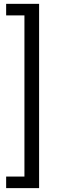

<svg xmlns="http://www.w3.org/2000/svg" viewBox="-20 -825 305 990"><path d="M11.7 -805.2H181.6V145H11.7V85.4H98.6H106V78.1V-738.3V-745.6H98.6H11.7Z"/></svg>

Font: Vazir Light FD
Style: Light-FD
Weight: 300
Designer: Saber Rastikerdar
Foundry: Saber Rastikerdar
Version: Version 30.1.0